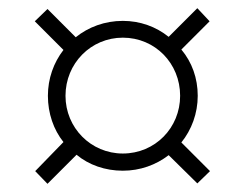

<svg xmlns="http://www.w3.org/2000/svg" viewBox="-20 -593 599 469"><path d="M96 -144 167 -215C197 -190 237 -176 280 -176C322 -176 361 -190 392 -214L462 -145L493 -175L423 -245C448 -276 463 -316 463 -359C463 -402 449 -441 423 -472L492 -541L462 -573L392 -503C361 -528 322 -542 280 -542C236 -542 196 -527 165 -502L96 -571L65 -541L135 -471C111 -440 97 -401 97 -359C97 -316 111 -276 135 -246L66 -175ZM280 -218C202 -218 140 -281 140 -359C140 -438 202 -501 280 -501C359 -501 420 -438 420 -359C420 -281 359 -218 280 -218Z"/></svg>

Font: Noto Serif Light
Style: Regular
Weight: 300
Designer: Monotype Design Team
Foundry: Monotype Imaging Inc.
Version: Version 2.013